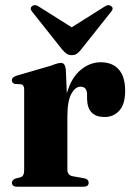

<svg xmlns="http://www.w3.org/2000/svg" viewBox="-20 -711 506 731"><path d="M230.5 -447.5 234.5 -355.5Q251 -414.5 286.5 -444.2Q322 -474 363 -474Q408 -474 432.2 -446.5Q456.5 -419 456.5 -365.5Q456.5 -314.5 434.5 -290Q412.5 -265.5 378.5 -265.5Q313 -265.5 311.5 -334V-352.5Q310.5 -381 286.5 -381Q266.5 -381 251.5 -353.5Q236.5 -326 236.5 -266V-65.5Q236.5 -43.5 257 -40L301.5 -32Q317.5 -28.5 317.5 -15.5Q317.5 0 297.5 0H46Q25.5 0 25.5 -15.5Q25.5 -26 39.5 -31.5L58 -36Q72 -40 72 -62.5V-370.5Q72 -388 60 -390L37 -391.5Q25 -394.5 25 -405.5Q25 -416.5 42 -422.5L172.5 -460.5Q190.5 -467.5 198.8 -469.5Q207 -471.5 212.5 -471.5Q227.5 -471.5 230.5 -447.5ZM288 -521.5Q280 -511.5 272.2 -506.2Q264.5 -501 253 -501Q242 -501 234 -506.2Q226 -511.5 217.5 -521.5L103.5 -665Q91.5 -679 101.5 -687Q113 -696.5 128.5 -685.5L253 -607L377.5 -685.5Q393.5 -696.5 404 -687Q414.5 -679 402 -665Z"/></svg>

Font: Fraunces 72pt S000
Style: Bold
Weight: 700
Version: Version 1.000; ttfautohint (v1.8.3)